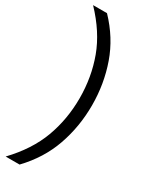

<svg xmlns="http://www.w3.org/2000/svg" viewBox="-260 -858 887 1129"><g transform="rotate(30 184.0 -294.0)"><path d="M6.5 220Q118.5 102.5 165.2 -24.2Q212 -151 212 -294Q212 -437 165.2 -563.8Q118.5 -690.5 6.5 -808H101Q204 -700.5 250 -569.5Q296 -438.5 296 -294Q296 -149.5 250 -18.5Q204 112.5 101 220Z"/></g></svg>

Font: Encode Sans Expanded
Style: Regular
Weight: 400
Width: 7
Designer: Multiple Designers
Foundry: Impallari Type
Version: Version 3.000; ttfautohint (v1.8.3) -l 8 -r 50 -G 200 -x 14 